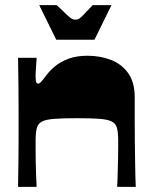

<svg xmlns="http://www.w3.org/2000/svg" viewBox="-20 -724 582 744"><path d="M50 0Q50 -11 50.5 -39Q51 -67 51.5 -104Q52 -141 52 -178.5Q52 -216 52 -245Q52 -274 52 -313Q52 -352 51.5 -391Q51 -430 50.5 -459.5Q50 -489 50 -500H122Q121 -481 119.5 -462.5Q118 -444 118 -431Q118 -417 119.5 -408.5Q121 -400 128 -400Q133 -400 139.5 -407Q146 -414 160 -433Q172 -449 192.5 -466.5Q213 -484 244.5 -496Q276 -508 319 -508Q367 -508 408.5 -492.5Q450 -477 476 -441.5Q502 -406 502 -347Q502 -299 502 -255Q502 -211 502.5 -173Q503 -135 503.5 -102.5Q504 -70 504.5 -44.5Q505 -19 506 0H434Q435 -14 435.5 -32.5Q436 -51 436.5 -71.5Q437 -92 437.5 -112Q438 -132 438 -149.5Q438 -167 438 -179Q438 -209 433.5 -227Q429 -245 413.5 -253Q398 -261 366 -263.5Q334 -266 278 -266Q223 -266 190.5 -263.5Q158 -261 142.5 -253Q127 -245 122.5 -227Q118 -209 118 -179Q118 -164 118 -141Q118 -118 118.5 -92Q119 -66 120 -41.5Q121 -17 122 0ZM198 -570 132 -704H200Q229 -676 241.5 -664.5Q254 -653 259.5 -650.5Q265 -648 272 -648Q280 -648 285 -650.5Q290 -653 301.5 -664.5Q313 -676 339 -704H412L346 -570Z"/></svg>

Font: Ojuju ExtraBold
Style: Regular
Weight: 800
Designer: Chisaokwu Joboson, Mirko Velimirovic
Foundry: Udi Foundry
Version: Version 1.000